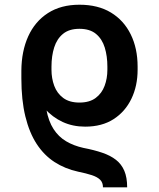

<svg xmlns="http://www.w3.org/2000/svg" viewBox="-20 -573 683 825"><path d="M526.4 231.9H422.4Q422.4 211.4 410.4 199.5Q398.4 187.5 374.8 179.7Q351.1 171.9 315.4 164.6Q259.3 152.3 214.4 123.3Q169.4 94.2 137.7 45.7Q106 -2.9 88.9 -73Q71.8 -143.1 71.8 -236.3V-269.5L174.3 -257.8V-224.6Q169.9 -153.3 179.2 -102.5Q188.5 -51.8 210 -18.6Q231.4 14.6 263.9 33.9Q296.4 53.2 338.4 62.5Q384.3 71.3 419.4 83.3Q454.6 95.2 478.3 113.8Q502 132.3 514.2 160.9Q526.4 189.5 526.4 231.9ZM345.7 -28.8Q293 -28.8 249.5 -48.8Q206.1 -68.8 171.9 -106.4Q137.7 -144 112.3 -195.8Q104.5 -210.9 95 -221.4Q85.4 -231.9 78.6 -240.7Q71.8 -249.5 71.8 -259.3V-269Q72.3 -353 101.3 -417Q130.4 -481 186 -516.8Q241.7 -552.7 321.3 -552.7Q401.4 -552.7 456.8 -519Q512.2 -485.4 541.7 -425.3Q571.3 -365.2 571.3 -286.6V-273.4Q571.3 -204.1 544.7 -148.7Q518.1 -93.3 468 -61Q418 -28.8 345.7 -28.8ZM321.3 -132.3Q364.7 -132.3 391.1 -152.1Q417.5 -171.9 429.4 -203.9Q441.4 -235.8 441.4 -273.4V-286.6Q441.4 -331.5 430.2 -368.4Q418.9 -405.3 392.6 -427.2Q366.2 -449.2 321.3 -449.2Q277.3 -449.2 251 -427.7Q224.6 -406.2 212.9 -369.4Q201.2 -332.5 201.2 -286.6V-273.4Q201.2 -236.3 213.1 -204.1Q225.1 -171.9 251.7 -152.1Q278.3 -132.3 321.3 -132.3Z"/></svg>

Font: Inter 24pt SemiBold
Style: Regular
Weight: 600
Designer: Rasmus Andersson
Foundry: rsms
Version: Version 4.001;git-66647c0bb